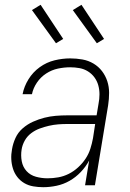

<svg xmlns="http://www.w3.org/2000/svg" viewBox="-20 -771 540 799"><path d="M160 8Q139 8 118.5 4.5Q98 1 81 -9Q64 -19 52 -34.5Q40 -50 34 -69Q28 -88 27 -108.5Q26 -129 30 -150Q34 -174 44.5 -197Q55 -220 74.5 -237Q94 -254 117.5 -264.5Q141 -275 164.5 -281Q188 -287 212 -289Q236 -291 260 -291H382L390 -339Q394 -359 394 -378.5Q394 -398 389 -416Q384 -434 373 -449Q362 -464 346 -474Q330 -484 311 -487.5Q292 -491 272 -491Q247 -491 221 -485.5Q195 -480 172 -465Q149 -450 133.5 -427Q118 -404 113 -379H74Q80 -411 98.5 -441Q117 -471 145.5 -491.5Q174 -512 207 -520Q240 -528 272 -528Q298 -528 323 -523.5Q348 -519 369 -506.5Q390 -494 404.5 -475Q419 -456 426.5 -433Q434 -410 434 -384.5Q434 -359 430 -333L375 0H334L351 -103Q337 -77 316 -55Q295 -33 269.5 -18.5Q244 -4 215.5 2Q187 8 160 8ZM178 -29Q200 -29 222.5 -33Q245 -37 266 -47.5Q287 -58 305 -74.5Q323 -91 336 -110.5Q349 -130 356 -152Q363 -174 367 -196L376 -255H260Q241 -255 222 -253.5Q203 -252 183.5 -247.5Q164 -243 145 -236Q126 -229 109.5 -216.5Q93 -204 83 -186Q73 -168 70 -149Q66 -124 70.5 -100Q75 -76 90.5 -59Q106 -42 129.5 -35.5Q153 -29 178 -29ZM383 -591 283 -729 319 -751 413 -609ZM213 -591 113 -729 149 -751 243 -609Z"/></svg>

Font: Iosevka SS04 Extralight
Style: Italic
Weight: 200
Italic angle: -9°
Monospace: yes
Designer: Belleve Invis
Foundry: Belleve Invis
Version: Version 19.0.0; ttfautohint (v1.8.4)